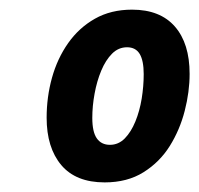

<svg xmlns="http://www.w3.org/2000/svg" viewBox="-20 -741 409 394"><path d="M194.8 -366.7Q135.7 -366.7 105.7 -402.3Q75.7 -438 75.7 -499.5Q75.7 -542 86.7 -581.5Q97.7 -621.1 119.9 -652.6Q142.1 -684.1 174.8 -702.6Q207.5 -721.2 251 -721.2Q308.6 -721.2 338.9 -686.5Q369.1 -651.9 369.1 -589.4Q369.1 -552.7 359.1 -513.7Q349.1 -474.6 328.4 -441.4Q307.6 -408.2 274.4 -387.5Q241.2 -366.7 194.8 -366.7ZM205.6 -443.8Q223.1 -443.8 236.1 -457Q249 -470.2 257.8 -491.7Q266.6 -513.2 270.8 -538.8Q274.9 -564.5 274.9 -588.9Q274.9 -616.7 266.6 -630.4Q258.3 -644 240.7 -644Q223.1 -644 210 -630.9Q196.8 -617.7 187.7 -595.9Q178.7 -574.2 174.1 -548.8Q169.4 -523.4 169.4 -499Q169.4 -470.2 178.7 -457Q188 -443.8 205.6 -443.8Z"/></svg>

Font: Open Sans SemiCondensed
Style: Bold Italic
Weight: 700
Width: 4
Italic angle: -12°
Designer: Monotype Design Team
Foundry: Monotype Imaging Inc.
Version: Version 3.003